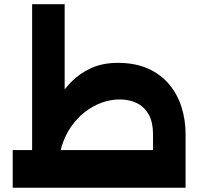

<svg xmlns="http://www.w3.org/2000/svg" viewBox="-20 -886 950 906"><path d="M702.1 0V-252.6Q702.1 -307.9 682.6 -344.1Q663 -380.4 627.4 -398.6Q591.9 -416.7 544.4 -416.7Q501.7 -416.7 459.7 -401.4Q417.7 -386.1 380.9 -357.7Q344 -329.3 315.7 -288.4Q287.4 -247.6 271.3 -196.2Q255.1 -144.9 255.1 -84.7H168.9Q168.9 -129.6 176.5 -183.6Q184.1 -237.6 201 -294.2Q217.9 -350.9 245.9 -403.6Q274 -456.3 314.9 -498.2Q355.9 -540 410.4 -564.7Q465 -589.4 535.9 -589.4Q618 -589.4 678.3 -562.4Q738.6 -535.4 778 -488.3Q817.4 -441.2 836.6 -380.7Q855.7 -320.2 855.7 -252.7V0ZM40 0V-177.9H855.7V0ZM131.6 -104.1V-866.3H285.1V-244.6Z"/></svg>

Font: Alexandria
Style: Regular
Weight: 400
Designer: Mohamed Gaber
Foundry: Kief Type Foundry
Version: Version 5.100